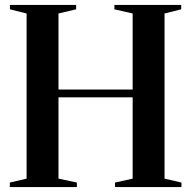

<svg xmlns="http://www.w3.org/2000/svg" viewBox="-20 -763 780 783"><path d="M88.5 -34.5V-708L20.5 -725V-743H290.5V-725L218.5 -708V-398H521V-708L446.5 -725V-743H719V-725L651 -708V-34.5L720 -18.5V0H449V-18.5L521 -34.5V-366H218.5V-34.5L293.5 -18.5V0H20V-18.5Z"/></svg>

Font: Merriweather 144pt SemiBold
Style: Regular
Weight: 600
Version: Version 2.100